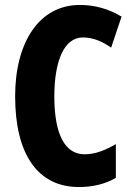

<svg xmlns="http://www.w3.org/2000/svg" viewBox="-20 -744 534 774"><path d="M314 -593C356 -593 392 -577 428 -552L470 -677C417 -709 361 -724 302 -724C137 -724 41 -572 41 -356C41 -121 133 10 298 10C354 10 404 -2 447 -27V-163C407 -140 366 -122 321 -122C242 -122 199 -202 199 -355C199 -497 238 -593 314 -593Z"/></svg>

Font: Noto Sans Devanagari ExtraCondensed ExtraBold
Style: Regular
Weight: 800
Width: 2
Designer: Jelle Bosma - Monotype Design Team
Foundry: Monotype Imaging Inc.
Version: Version 2.004